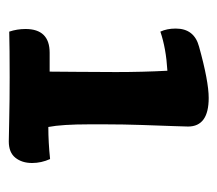

<svg xmlns="http://www.w3.org/2000/svg" viewBox="-49 -664 495 437"><g transform="rotate(90 198.5 -445.5)"><path d="M269 -308Q304 -308 342 -312Q351 -292 351 -271Q351 -248 339 -233Q327 -218 302 -218Q294 -218 251 -219Q208 -220 156 -220Q89 -220 52 -219Q46 -237 46 -256Q46 -311 100 -311H143Q143 -320 143.5 -372.5Q144 -425 144 -462Q144 -522 141 -579Q90 -576 52 -563Q45 -578 45 -598Q45 -640 86 -651Q165 -673 203 -673Q268 -673 268 -626Q268 -621 267 -593Q266 -565 264.5 -522Q263 -479 263 -437V-401Q263 -339 269 -308Z"/></g></svg>

Font: Overlock Black
Style: Regular
Weight: 900
Designer: Dario Muhafara
Foundry: Dario Manuel Muhafara
Version: Version 1.002